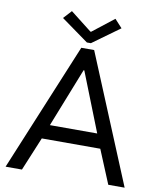

<svg xmlns="http://www.w3.org/2000/svg" viewBox="-97 -986 878 1061"><g transform="rotate(10 342.0 -455.0)"><path d="M305.7 -719.7H377.9L675.8 0H584L505.9 -188.5H177.7L99.6 0H7.8ZM339.8 -816.4H343.8L463.9 -910.2L505.9 -864.3L353.5 -753.9H331.1L177.7 -864.3L219.7 -910.2ZM474.6 -268.6 343.8 -599.6H339.8L209 -268.6Z"/></g></svg>

Font: Reddit Sans Fudge
Style: Regular
Weight: 400
Designer: Stephen Hutchings
Foundry: Reddit
Version: Version 1.011